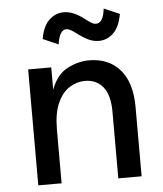

<svg xmlns="http://www.w3.org/2000/svg" viewBox="-52 -774 698 820"><g transform="rotate(-5 296.5 -364.0)"><path d="M522 0H422V-286Q422 -357 393.5 -392Q365 -427 316 -427Q281 -427 249.5 -407Q218 -387 198.5 -343.5Q179 -300 179 -231V0H79V-497H178V-401Q201 -464 247 -488.5Q293 -513 341 -513Q425 -513 473.5 -457.5Q522 -402 522 -297ZM423 -728 490 -699Q480 -643 453 -617.5Q426 -592 391 -592Q367 -592 345.5 -602.5Q324 -613 304 -628Q272 -654 256 -654Q227 -654 218 -592L152 -621Q162 -677 189.5 -702Q217 -727 251 -727Q274 -727 296 -717Q318 -707 337 -692Q354 -679 364.5 -672.5Q375 -666 385 -666Q416 -666 423 -728Z"/></g></svg>

Font: Wix Madefor Text Medium
Style: Regular
Weight: 500
Designer: Dalton Maag Ltd
Foundry: Dalton Maag Ltd
Version: Version 3.100